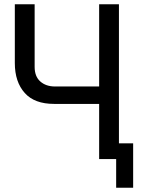

<svg xmlns="http://www.w3.org/2000/svg" viewBox="-20 -749 680 904"><path d="M540 -74.2H606.9V134.8H526.9V0H446.8V-259.8H234.9Q142.6 -259.8 96.7 -311Q49.8 -363.3 49.8 -452.1V-729H143.1V-434.1Q143.1 -389.2 169.4 -365.7Q196.3 -341.8 238.8 -341.8H446.8V-729H540Z"/></svg>

Font: Miedinger*
Style: Book
Weight: 400
Version: Version 001.000